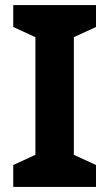

<svg xmlns="http://www.w3.org/2000/svg" viewBox="-20 -734 429 754"><path d="M357 0H32V-86L119 -126V-588L32 -628V-714H357V-628L270 -588V-126L357 -86Z"/></svg>

Font: Noto Sans Thai
Style: Bold
Weight: 700
Designer: Monotype Design Team
Foundry: Monotype Imaging Inc.
Version: Version 2.001